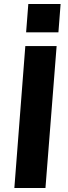

<svg xmlns="http://www.w3.org/2000/svg" viewBox="-20 -943 339 963"><path d="M52 0 107 -712H264L208 0ZM122 -923H284L273 -781H111Z"/></svg>

Font: Muli ExtraBold
Style: Italic
Weight: 800
Italic angle: -4.541°
Designer: Vernon Adams
Foundry: Vernon Adams
Version: Version 2.000